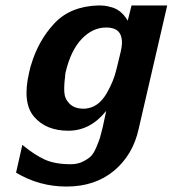

<svg xmlns="http://www.w3.org/2000/svg" viewBox="-20 -502 634 705"><path d="M87 -236Q88 -240 90 -249Q92 -258 94 -263Q120 -352 179 -415.5Q238 -479 341 -482Q368 -482 383 -477Q424 -469 449 -426L463 -482H594L489 -28Q468 67 398.5 125Q329 183 224 183Q124 183 39 132L62 30Q107 67 144.5 84Q182 101 240 101Q265 101 284 91.5Q303 82 313.5 72Q324 62 334 38Q344 14 347 4Q350 -6 357 -34L370 -95Q312 -22 231 -22Q149 -22 105 -73.5Q61 -125 87 -236ZM221 -237Q219 -227 219 -220Q215 -191 216 -165.5Q217 -140 234.5 -122Q252 -104 283 -103Q293 -102 305 -105Q344 -113 370.5 -157.5Q397 -202 408 -249L423 -311Q431 -345 426 -363Q419 -401 370 -401Q320 -401 280 -359Q240 -317 221 -237Z"/></svg>

Font: Coval
Style: ExtraBold Italic
Weight: 800
Foundry: Context Ltd
Version: Version 001.000